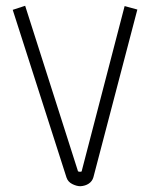

<svg xmlns="http://www.w3.org/2000/svg" viewBox="-20 -645 519 664"><path d="M258 -1Q245 -1 230 -8.5Q215 -16 210 -31L24 -611L67 -625L249 -55Q249 -51 256.5 -51Q264 -51 263 -55L411 -624L455 -612L303 -32Q299 -18 287 -10Q275 -2 258 -1Z"/></svg>

Font: Mada Light
Style: Regular
Weight: 300
Designer: Khaled Hosny
Version: Version 1.5